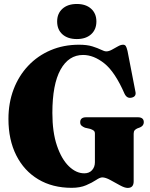

<svg xmlns="http://www.w3.org/2000/svg" viewBox="-20 -935 757 966"><path d="M652.5 -22.5Q652.5 10.5 622.5 10.5Q607 10.5 583.2 -2.8Q559.5 -16 535.2 -29.2Q511 -42.5 494.5 -42.5Q483 -42.5 463.2 -29.2Q443.5 -16 413.2 -3Q383 10 340.5 10Q244 10 172.5 -32.8Q101 -75.5 61.8 -153.5Q22.5 -231.5 22.5 -336.5Q22.5 -417.5 48.5 -485.8Q74.5 -554 122 -604.2Q169.5 -654.5 234.5 -682.2Q299.5 -710 377.5 -710Q418.5 -710 445.2 -701.5Q472 -693 488.5 -684.8Q505 -676.5 515 -676.5Q527.5 -676.5 542.8 -684.8Q558 -693 572.8 -701.5Q587.5 -710 599.5 -710Q608 -710 612.5 -703.8Q617 -697.5 621.5 -679L661 -475.5Q667.5 -450 643.5 -444Q619.5 -437.5 607 -462.5Q558.5 -573.5 505 -616Q451.5 -658.5 398 -658.5Q325.5 -658.5 284.5 -584.5Q243.5 -510.5 243.5 -366.5Q243.5 -270 266.5 -202.2Q289.5 -134.5 326.2 -98.8Q363 -63 404 -63Q429 -63 443.2 -79Q457.5 -95 457.5 -118.5V-262.5Q457.5 -273 451.5 -277.8Q445.5 -282.5 434 -286.5L407.5 -292.5Q396.5 -297 390 -303Q383.5 -309 383.5 -320Q383.5 -345 413.5 -345H673.5Q703.5 -345 703.5 -320Q703.5 -302.5 684.5 -294L671 -289Q663 -285.5 657.8 -279.8Q652.5 -274 652.5 -262.5ZM366.5 -738.5Q321 -738.5 294.2 -762.2Q267.5 -786 267.5 -827Q267.5 -867 294.2 -891Q321 -915 366.5 -915Q412 -915 438.5 -891Q465 -867 465 -827Q465 -786.5 438.5 -762.5Q412 -738.5 366.5 -738.5Z"/></svg>

Font: Fraunces 144pt Soft Black
Style: Regular
Weight: 900
Version: Version 1.000;[b76b70a41]